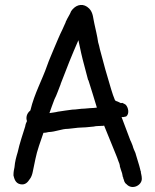

<svg xmlns="http://www.w3.org/2000/svg" viewBox="-20 -708 622 769"><path d="M34 -5C37 5 40 26 62 30C82 34 92 20 98 11C105 3 109 -9 111 -19C115 -39 118 -54 122 -72C128 -103 143 -144 154 -176C160 -176 167 -177 174 -179C203 -180 227 -192 252 -192H253L280 -195C288 -196 296 -197 302 -197C310 -197 317 -198 322 -198H323C333 -199 344 -200 354 -201H355C360 -202 364 -203 368 -203C376 -203 384 -204 391 -204H393C395 -204 394 -205 397 -205C412 -168 428 -128 443 -92L449 -77C450 -74 454 -63 454 -63C457 -56 460 -48 460 -45V-42C463 -32 465 -25 469 -14L472 1L473 2C473 3 474 5 474 6V8L475 9C477 14 477 23 487 30C509 54 548 35 548 8C548 -5 544 -14 544 -20V-22L543 -24C543 -25 543 -25 542 -26V-28C538 -46 527 -78 523 -93V-94L516 -110C514 -114 513 -119 511 -125L505 -140L502 -146C490 -177 479 -208 467 -239H473L483 -241L486 -242C499 -253 494 -277 484 -288C481 -291 475 -293 470 -296L464 -295C459 -297 454 -301 443 -304C443 -305 442 -305 440 -308C435 -319 430 -335 425 -351C409 -403 394 -457 380 -511C378 -520 376 -530 373 -539C370 -562 362 -594 358 -613C353 -632 354 -657 337 -674C315 -696 289 -690 273 -673C270 -670 267 -667 265 -663L264 -662V-661C260 -650 250 -636 245 -624L244 -623V-622C243 -618 241 -614 239 -610L231 -592C218 -566 208 -541 196 -513L181 -477C177 -468 173 -457 169 -446C149 -388 118 -334 102 -267L101 -265C87 -254 83 -237 88 -223C85 -217 82 -210 81 -202C72 -173 58 -132 51 -99C45 -79 40 -62 38 -38C36 -29 34 -19 34 -8ZM178 -255C184 -273 191 -291 198 -310C208 -329 215 -352 223 -371V-372C246 -433 269 -490 294 -547C301 -513 309 -476 318 -444L333 -387H334C346 -351 357 -312 368 -277C360 -276 350 -275 343 -275H342C335 -274 327 -274 319 -273C303 -273 285 -269 271 -269H270C250 -267 230 -263 214 -261H213C202 -258 190 -257 178 -255Z"/></svg>

Font: Scribbler
Style: ExBd
Weight: 800
Designer: Mew Too
Foundry: Cannot Into Space Fonts
Version: Version 1.001